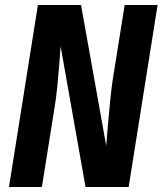

<svg xmlns="http://www.w3.org/2000/svg" viewBox="-20 -750 652 770"><path d="M16 0 132 -730H305L406 -165Q409 -202 413 -250.5Q417 -299 422 -347.5Q427 -396 432 -430L480 -730H612L496 0H323L223 -565Q221 -533 217.5 -489Q214 -445 209.5 -400Q205 -355 199 -320L148 0Z"/></svg>

Font: JetBrains Mono ExtraBold
Style: Italic
Weight: 800
Italic angle: -9°
Monospace: yes
Designer: Philipp Nurullin, Konstantin Bulenkov
Foundry: JetBrains
Version: Version 2.305; ttfautohint (v1.8.4.7-5d5b)